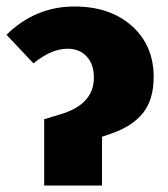

<svg xmlns="http://www.w3.org/2000/svg" viewBox="-27 -571 516 591"><path d="M109 0V-204L155 -218Q262 -248 262 -332Q262 -373 240 -397Q218 -421 181 -421Q131 -421 76 -376L-7 -464Q82 -551 202 -551Q312 -551 379 -491Q446 -431 446 -334Q446 -264 413 -223Q380 -182 316 -160L287 -150V0Z"/></svg>

Font: FiraGO ExtraBold
Style: Regular
Weight: 800
Designer: bBox Type
Foundry: bBox Type GmbH
Version: Version 1.001;PS 001.001;hotconv 1.0.88;makeotf.lib2.5.64775